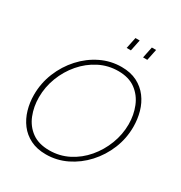

<svg xmlns="http://www.w3.org/2000/svg" viewBox="-209 -1064 1144 1216"><g transform="rotate(30 362.5 -456.0)"><path d="M303 5Q238 5 190 -19Q142 -43 111 -84Q80 -125 65 -177Q50 -229 50 -285Q50 -370 81.5 -447.5Q113 -525 168 -585.5Q223 -646 294 -680.5Q365 -715 444 -715Q510 -715 558 -690.5Q606 -666 637 -624.5Q668 -583 682.5 -531Q697 -479 697 -423Q697 -338 665.5 -261Q634 -184 579 -124Q524 -64 453 -29.5Q382 5 303 5ZM309 -28Q384 -28 448.5 -61Q513 -94 561 -150.5Q609 -207 636 -277.5Q663 -348 663 -422Q663 -490 639 -549.5Q615 -609 565.5 -645.5Q516 -682 439 -682Q365 -682 300.5 -649Q236 -616 187.5 -559.5Q139 -503 112 -432.5Q85 -362 85 -287Q85 -219 108.5 -159.5Q132 -100 181.5 -64Q231 -28 309 -28ZM410 -835 427 -917H458L441 -835ZM530 -835 547 -917H578L561 -835Z"/></g></svg>

Font: Raleway ExtraLight
Style: Italic
Weight: 200
Italic angle: -12°
Designer: Matt McInerney, Pablo Impallari, Rodrigo Fuenzalida
Foundry: Matt McInerney, Pablo Impallari, Rodrigo Fuenzalida
Version: Version 4.026